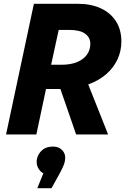

<svg xmlns="http://www.w3.org/2000/svg" viewBox="-20 -710 671 1014"><path d="M12 0 159 -690H390Q461 -690 512.5 -666Q564 -642 592.5 -597.5Q621 -553 621 -491Q621 -440 600 -395.5Q579 -351 540 -317.5Q501 -284 446 -264L551 0H382L299 -240Q294 -240 288.5 -240Q283 -240 278 -240H223L172 0ZM250 -368H305Q353 -368 387 -382Q421 -396 439 -421Q457 -446 457 -479Q457 -512 429.5 -532Q402 -552 346 -552H290ZM322 144Q320 155 311 174.5Q302 194 287 221L252 284H177L209 205Q194 199 182 178Q170 157 175 130Q181 102 202.5 83Q224 64 260 64Q292 64 311 86Q330 108 322 144Z"/></svg>

Font: Radio Canada
Style: Italic
Weight: 400
Italic angle: -12°
Designer: Charles Daoud, Etienne Aubert Bonn, Alexandre Saumier Demers, Jacques Le Bailly
Foundry: Radio-Canada
Version: Version 2.104;gftools[0.9.28.dev5+ged2979d]